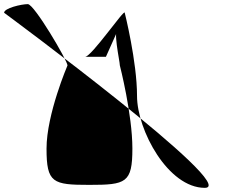

<svg xmlns="http://www.w3.org/2000/svg" viewBox="-155 -906 1207 935"><path d="M-135 -843.9C-135 -843.9 1020.7 8.8 842.4 8.8C664 8.8 512.3 -271.6 512.3 -438.9C512.3 -606.2 452.4 -843.9 452.4 -843.9C452.4 -866.4 290.7 -629.4 259.3 -629.4C259.1 -629.4 360.9 -629.4 360.8 -629.4C360.6 -629.4 422.9 -767.9 422.7 -767.9C391.3 -767.9 428.6 -609.9 428.6 -587.4C428.6 -587.4 489.7 -349.7 489.7 -182.4C489.7 -15.1 458.5 -5.7 280.1 -5.7C101.8 -5.7 71.6 -15.1 71.6 -182.4C71.6 -349.7 173.7 -587.4 173.7 -587.4C173.7 -609.9 11.9 -885.9 -19.4 -885.9C-50.8 -885.9 -135 -866.4 -135 -843.9Z"/></svg>

Font: AnarchicType
Style: Regular
Weight: 400
Version: Version Who Cares?